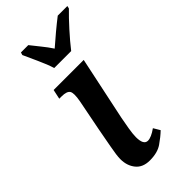

<svg xmlns="http://www.w3.org/2000/svg" viewBox="-244 -822 889 889"><g transform="rotate(-45 200.5 -378.0)"><path d="M166 10Q216 10 246.5 -11Q277 -32 300 -54L281 -86Q246 -61 224 -61Q196 -61 196 -112Q196 -132 201.5 -165Q207 -198 212 -223L278 -536H81L71 -489H86Q120 -489 129.5 -474.5Q139 -460 130 -412L100 -259Q92 -214 82.5 -164.5Q73 -115 73 -91Q73 -48 96.5 -19Q120 10 166 10ZM155 -606H266Q294 -642 331.5 -683.5Q369 -725 398 -753L401 -766H338Q312 -746 279 -718.5Q246 -691 220 -668Q203 -694 182.5 -719Q162 -744 145 -766H97L93 -753Q105 -726 125 -682.5Q145 -639 155 -606Z"/></g></svg>

Font: Noto Serif SemiCondensed Semi
Style: Italic
Weight: 600
Width: 4
Italic angle: -12°
Designer: Monotype Design Team
Foundry: Monotype Imaging Inc.
Version: Version 1.901